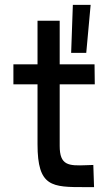

<svg xmlns="http://www.w3.org/2000/svg" viewBox="-20 -768 447 788"><path d="M330 0H366L363 -91L334 -90C261 -87 225 -89 225 -169V-422H369L368 -504H225V-683H134V-504H35V-422H134V-176C134 0 193 0 330 0ZM272 -551H334L352 -748H279Z"/></svg>

Font: Hibana 45 SubMedium
Style: Regular
Weight: 500
Width: 6
Designer: pygmalion
Foundry: ybstudio
Version: Version 2021.007;FEAKit 1.0